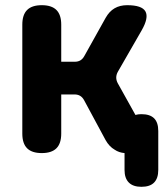

<svg xmlns="http://www.w3.org/2000/svg" viewBox="-20 -580 640 740"><path d="M525 140Q493 140 476.5 123.5Q460 107 460 75V10Q438 8 422 -3Q401 -15 387 -40L304 -194Q298 -205 289 -210.5Q280 -216 267 -216H216V-65Q216 -27 197.5 -8.5Q179 10 141 10Q103 10 84.5 -8.5Q66 -27 66 -65V-485Q66 -523 84.5 -541.5Q103 -560 141 -560Q179 -560 197.5 -541.5Q216 -523 216 -485V-342H268Q281 -342 290 -347.5Q299 -353 305 -364L387 -511Q401 -536 421.5 -548Q442 -560 470 -560Q527 -560 540.5 -536Q554 -512 526 -463L434 -303Q428 -292 428 -281Q428 -270 434 -259L502 -137Q512 -140 525 -140Q558 -140 574 -124Q590 -108 590 -75V75Q590 107 574 123.5Q558 140 525 140Z"/></svg>

Font: Maple Mono ExtraBold
Style: Regular
Weight: 800
Monospace: yes
Designer: subframe7536
Version: Version 7.000